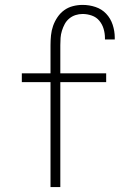

<svg xmlns="http://www.w3.org/2000/svg" viewBox="-20 -763 540 783"><path d="M186 0V-428H69V-464H186V-579Q186 -599 188 -619Q190 -639 196.5 -657.5Q203 -676 214.5 -693Q226 -710 242 -721.5Q258 -733 277.5 -738Q297 -743 317 -743Q344 -743 369.5 -734.5Q395 -726 413 -707Q431 -688 439.5 -662Q448 -636 448 -610V-602H408V-608Q408 -627 402.5 -645.5Q397 -664 385 -678.5Q373 -693 354.5 -699.5Q336 -706 317 -706Q302 -706 288 -701.5Q274 -697 262.5 -687.5Q251 -678 244 -665Q237 -652 232.5 -637.5Q228 -623 227 -608.5Q226 -594 226 -579V-464H413V-428H226V0Z"/></svg>

Font: Iosevka Curly Extralight
Style: Regular
Weight: 200
Monospace: yes
Designer: Belleve Invis
Foundry: Belleve Invis
Version: Version 22.1.2; ttfautohint (v1.8.4)